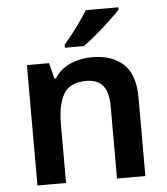

<svg xmlns="http://www.w3.org/2000/svg" viewBox="-54 -814 752 863"><g transform="rotate(-5 322.0 -383.0)"><path d="M373 -553Q464 -553 515.5 -505.5Q567 -458 567 -354V0H439V-327Q439 -388 415 -418.5Q391 -449 340 -449Q265 -449 237 -401Q209 -353 209 -264V0H80V-543H180L198 -472H205Q231 -514 276.5 -533.5Q322 -553 373 -553ZM512 -756Q500 -742 479 -722Q458 -702 433.5 -680Q409 -658 385 -638.5Q361 -619 342 -606H257V-619Q273 -638 293 -663.5Q313 -689 332.5 -716.5Q352 -744 365 -766H512Z"/></g></svg>

Font: Noto Sans Javanese SemiBold
Style: Regular
Weight: 600
Version: Version 2.004